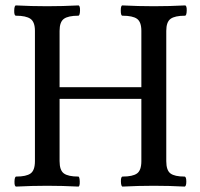

<svg xmlns="http://www.w3.org/2000/svg" viewBox="-20 -686 737 709"><path d="M40 3Q33 3 33.5 -15.5Q34 -34 40 -34Q77 -34 93 -45.5Q109 -57 109 -91V-572Q109 -605 92.5 -616.5Q76 -628 39 -628Q32 -628 32.5 -647Q33 -666 39 -666Q96 -663 154 -663Q212 -663 269 -666Q276 -666 275.5 -647Q275 -628 269 -628Q232 -628 216 -616.5Q200 -605 200 -572V-364H502V-572Q502 -605 486 -616.5Q470 -628 432 -628Q426 -628 426 -647Q426 -666 432 -666Q491 -663 548 -663Q606 -663 663 -666Q670 -666 669.5 -647Q669 -628 663 -628Q626 -628 610 -616.5Q594 -605 594 -572V-91Q594 -57 609.5 -45.5Q625 -34 661 -34Q668 -34 668 -15.5Q668 3 661 3Q606 0 548 0Q490 0 433 3Q427 3 426.5 -15.5Q426 -34 433 -34Q470 -34 486 -45.5Q502 -57 502 -91V-321H200V-91Q200 -57 216 -45.5Q232 -34 269 -34Q274 -34 274.5 -15.5Q275 3 269 3Q210 0 154 0Q98 0 40 3Z"/></svg>

Font: Junicode Cond Medium
Style: Regular
Weight: 500
Width: 3
Designer: Peter S. Baker
Version: Version 2.201